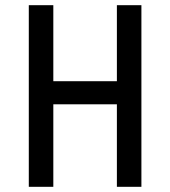

<svg xmlns="http://www.w3.org/2000/svg" viewBox="-20 -720 656 740"><path d="M91 0V-700H185.5V-407H430.5V-700H525V0H430.5V-318H185.5V0Z"/></svg>

Font: Overpass Mono Light Medium
Style: Regular
Weight: 500
Monospace: yes
Version: Version 4.000